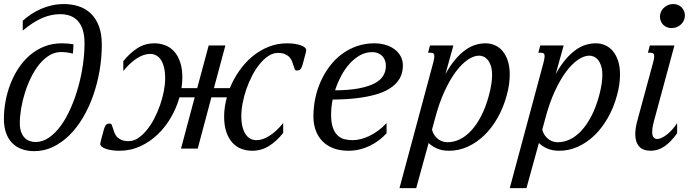

<svg xmlns="http://www.w3.org/2000/svg" viewBox="-22 -747 3496 965"><path d="M92.3 -593.3V-642.6Q111.3 -660.2 134.3 -675.3Q157.2 -690.4 183.1 -701.9Q209 -713.4 238.3 -720Q267.6 -726.6 299.3 -726.6Q337.9 -726.6 372.6 -715.6Q407.2 -704.6 433.3 -680.2Q459.5 -655.8 474.6 -616.9Q489.7 -578.1 489.7 -522.5Q489.7 -456.1 478.3 -390.6Q466.8 -325.2 445.8 -265.6Q424.8 -206.1 394.5 -155.3Q364.3 -104.5 326.4 -67.1Q288.6 -29.8 244.1 -8.5Q199.7 12.7 150.4 12.7Q115.7 12.7 87.4 2.4Q59.1 -7.8 39.1 -28.3Q19 -48.8 8.3 -79.3Q-2.4 -109.9 -2.4 -150.4Q-2.4 -192.4 5.6 -236.8Q13.7 -281.2 29.8 -323.5Q45.9 -365.7 70.3 -403.1Q94.7 -440.4 127 -468.5Q159.2 -496.6 199.7 -512.9Q240.2 -529.3 288.6 -529.3Q304.2 -529.3 317.9 -528.1Q331.5 -526.9 347.2 -524.4Q347.2 -509.3 346.2 -498.3Q345.2 -487.3 343.8 -477.1Q334.5 -481 317.1 -483.2Q299.8 -485.4 284.7 -485.4Q252.9 -485.4 225.3 -468.3Q197.8 -451.2 174.8 -422.9Q151.9 -394.5 133.8 -357.4Q115.7 -320.3 103.3 -280.8Q90.8 -241.2 84.2 -201.7Q77.6 -162.1 77.6 -128.4Q77.6 -101.6 84.5 -83.3Q91.3 -64.9 102.3 -54Q113.3 -43 127.7 -38.1Q142.1 -33.2 156.7 -33.2Q191.9 -33.2 224.1 -55.4Q256.3 -77.6 283.7 -115.2Q311 -152.8 333 -202.6Q355 -252.4 370.6 -307.6Q386.2 -362.8 394.5 -419.9Q402.8 -477.1 402.8 -529.3Q402.8 -567.9 394.3 -595.7Q385.7 -623.5 369.6 -641.4Q353.5 -659.2 330.8 -667.5Q308.1 -675.8 280.3 -675.8Q234.4 -675.8 189 -656Q143.6 -636.2 92.3 -593.3Z M597.7 -390.1V-439.5Q630.9 -481 668.9 -505.1Q707 -529.3 753.9 -529.3Q781.7 -529.3 807.4 -519.8Q833 -510.3 852.3 -489.5Q871.6 -468.8 883.1 -436Q894.5 -403.3 894.5 -357.4Q894.5 -331.1 890.1 -304.2H969.2L1026.9 -518.6H1110.8L1053.2 -304.2H1133.3Q1151.4 -349.1 1179.7 -389.9Q1208 -430.7 1244.6 -461.7Q1281.2 -492.7 1325.9 -511Q1370.6 -529.3 1421.4 -529.3Q1441.9 -529.3 1459.5 -526.6Q1477.1 -523.9 1490 -519.3Q1502.9 -514.6 1510 -508.3Q1517.1 -502 1517.1 -494.6Q1517.1 -489.7 1515.6 -484.9L1500 -426.3Q1495.6 -409.2 1489.7 -400.9Q1483.9 -392.6 1468.8 -392.6Q1462.4 -392.6 1459.5 -399.2Q1456.5 -405.8 1453.6 -415.5Q1450.7 -425.3 1446.5 -436.8Q1442.4 -448.2 1434.1 -458Q1425.8 -467.8 1411.6 -474.4Q1397.5 -481 1374.5 -481Q1350.1 -481 1327.1 -465.8Q1304.2 -450.7 1283.7 -425.8Q1263.2 -400.9 1246.1 -368.2Q1229 -335.4 1216.8 -300.5Q1204.6 -265.6 1197.8 -230.5Q1190.9 -195.3 1190.9 -165Q1190.9 -131.8 1197 -108.6Q1203.1 -85.4 1213.4 -70.8Q1223.6 -56.2 1237.3 -49.3Q1251 -42.5 1266.1 -42.5Q1297.9 -42.5 1332.5 -64.5Q1367.2 -86.4 1401.4 -128.4V-79.1Q1368.2 -37.1 1330.1 -13.2Q1292 10.7 1245.1 10.7Q1217.3 10.7 1191.7 1.2Q1166 -8.3 1146.7 -29.1Q1127.4 -49.8 1116 -82.5Q1104.5 -115.2 1104.5 -161.1Q1104.5 -184.6 1107.9 -208.7Q1111.3 -232.9 1118.2 -257.8H1040.5L971.7 0H887.7L956.5 -257.8H879.9Q865.7 -206.5 837.9 -158Q810.1 -109.4 771.2 -72Q732.4 -34.7 683.6 -12Q634.8 10.7 577.6 10.7Q557.1 10.7 539.6 8.1Q522 5.4 509 0.7Q496.1 -3.9 489 -10.3Q481.9 -16.6 481.9 -23.9Q481.9 -28.3 483.4 -33.7L499 -92.3Q503.4 -109.4 509.3 -117.7Q515.1 -126 530.3 -126Q536.6 -126 539.6 -119.4Q542.5 -112.8 545.4 -103Q548.3 -93.3 552.5 -81.8Q556.6 -70.3 564.9 -60.5Q573.2 -50.8 587.4 -44.2Q601.6 -37.6 624.5 -37.6Q648.9 -37.6 671.9 -52.7Q694.8 -67.9 715.3 -92.8Q735.8 -117.7 752.9 -150.4Q770 -183.1 782.2 -218Q794.4 -252.9 801.3 -288.1Q808.1 -323.2 808.1 -353.5Q808.1 -386.2 802 -409.7Q795.9 -433.1 785.6 -447.8Q775.4 -462.4 761.7 -469.2Q748 -476.1 732.9 -476.1Q701.2 -476.1 666.5 -454.1Q631.8 -432.1 597.7 -390.1Z M1553.2 -161.1Q1553.2 -208 1562.7 -253.4Q1572.3 -298.8 1590.8 -339.6Q1609.4 -380.4 1636 -415.3Q1662.6 -450.2 1696.5 -475.3Q1730.5 -500.5 1771.5 -514.9Q1812.5 -529.3 1859.4 -529.3Q1888.7 -529.3 1914.8 -521.7Q1940.9 -514.2 1960.4 -499.8Q1980 -485.4 1991.5 -464.6Q2002.9 -443.8 2002.9 -417.5Q2002.9 -394 1995.6 -372.3Q1988.3 -350.6 1971.9 -331.8Q1955.6 -313 1928.7 -297.4Q1901.9 -281.7 1862.5 -270.8Q1823.2 -259.8 1770.5 -253.4Q1717.8 -247.1 1649.9 -246.6Q1642.1 -208 1642.1 -170.4Q1642.1 -130.9 1650.9 -106Q1659.7 -81.1 1674.3 -66.9Q1689 -52.7 1708.5 -47.6Q1728 -42.5 1750 -42.5Q1769.5 -42.5 1791.3 -47.9Q1813 -53.2 1835.2 -64Q1857.4 -74.7 1879.2 -90.8Q1900.9 -106.9 1920.9 -128.4V-77.1Q1903.8 -58.6 1882.8 -42.5Q1861.8 -26.4 1837.6 -14.6Q1813.5 -2.9 1786.4 3.9Q1759.3 10.7 1730 10.7Q1684.6 10.7 1651.4 -2.7Q1618.2 -16.1 1596.4 -39.6Q1574.7 -63 1564 -94.2Q1553.2 -125.5 1553.2 -161.1ZM1917.5 -415.5Q1917.5 -428.7 1913.6 -441.2Q1909.7 -453.6 1901.1 -463.4Q1892.6 -473.1 1879.4 -479Q1866.2 -484.9 1847.7 -484.9Q1815.4 -484.9 1787.1 -469Q1758.8 -453.1 1734.9 -426.5Q1710.9 -399.9 1692.6 -365.2Q1674.3 -330.6 1662.1 -293Q1733.9 -293.5 1782.7 -303Q1831.5 -312.5 1861.6 -328.6Q1891.6 -344.7 1904.5 -366.9Q1917.5 -389.2 1917.5 -415.5Z M2149.4 -95.7Q2151.4 -85.9 2157.2 -74.7Q2163.1 -63.5 2172.9 -54Q2182.6 -44.4 2196.5 -38.3Q2210.4 -32.2 2228.5 -32.2Q2258.3 -32.2 2288.6 -46.6Q2318.8 -61 2345.9 -90.1Q2373 -119.1 2396.2 -163.6Q2419.4 -208 2435.5 -268.1Q2443.8 -299.3 2447.5 -324.5Q2451.2 -349.6 2451.2 -369.6Q2451.2 -398.9 2444.6 -417.7Q2438 -436.5 2428.2 -447.5Q2418.5 -458.5 2407.2 -462.9Q2396 -467.3 2386.2 -467.3Q2359.4 -467.3 2329.1 -446.8Q2298.8 -426.3 2269 -386.5Q2239.3 -346.7 2212.2 -288.1Q2185.1 -229.5 2165 -153.3ZM2256.8 -518.6 2216.8 -374.5Q2240.7 -418 2265.9 -447.5Q2291 -477.1 2316.4 -495.4Q2341.8 -513.7 2367.4 -521.5Q2393.1 -529.3 2418.5 -529.3Q2443.4 -529.3 2465.6 -519.5Q2487.8 -509.8 2504.2 -490.2Q2520.5 -470.7 2530.3 -441.4Q2540 -412.1 2540 -373Q2540 -350.1 2536.6 -324Q2533.2 -297.9 2524.9 -268.1Q2508.3 -206.5 2479.2 -155.3Q2450.2 -104 2412.1 -67.1Q2374 -30.3 2328.9 -9.8Q2283.7 10.7 2234.9 10.7Q2199.2 10.7 2173.3 -1Q2147.5 -12.7 2132.3 -28.3L2069.8 198.7H1985.8L2155.8 -433.6Q2158.2 -443.8 2159.7 -451.4Q2161.1 -459 2161.1 -464.4Q2161.1 -474.6 2156.5 -478.3Q2151.9 -481.9 2143.1 -481.9H2129.4L2139.2 -518.6Z M2703.6 -95.7Q2705.6 -85.9 2711.4 -74.7Q2717.3 -63.5 2727.1 -54Q2736.8 -44.4 2750.7 -38.3Q2764.6 -32.2 2782.7 -32.2Q2812.5 -32.2 2842.8 -46.6Q2873 -61 2900.1 -90.1Q2927.2 -119.1 2950.4 -163.6Q2973.6 -208 2989.7 -268.1Q2998 -299.3 3001.7 -324.5Q3005.4 -349.6 3005.4 -369.6Q3005.4 -398.9 2998.8 -417.7Q2992.2 -436.5 2982.4 -447.5Q2972.7 -458.5 2961.4 -462.9Q2950.2 -467.3 2940.4 -467.3Q2913.6 -467.3 2883.3 -446.8Q2853 -426.3 2823.2 -386.5Q2793.5 -346.7 2766.4 -288.1Q2739.3 -229.5 2719.2 -153.3ZM2811 -518.6 2771 -374.5Q2794.9 -418 2820.1 -447.5Q2845.2 -477.1 2870.6 -495.4Q2896 -513.7 2921.6 -521.5Q2947.3 -529.3 2972.7 -529.3Q2997.6 -529.3 3019.8 -519.5Q3042 -509.8 3058.3 -490.2Q3074.7 -470.7 3084.5 -441.4Q3094.2 -412.1 3094.2 -373Q3094.2 -350.1 3090.8 -324Q3087.4 -297.9 3079.1 -268.1Q3062.5 -206.5 3033.4 -155.3Q3004.4 -104 2966.3 -67.1Q2928.2 -30.3 2883.1 -9.8Q2837.9 10.7 2789.1 10.7Q2753.4 10.7 2727.5 -1Q2701.7 -12.7 2686.5 -28.3L2624 198.7H2540L2710 -433.6Q2712.4 -443.8 2713.9 -451.4Q2715.3 -459 2715.3 -464.4Q2715.3 -474.6 2710.7 -478.3Q2706.1 -481.9 2697.3 -481.9H2683.6L2693.4 -518.6Z M3260.7 -433.6Q3263.7 -443.8 3264.9 -451.4Q3266.1 -459 3266.1 -464.4Q3266.1 -474.6 3261.5 -478.3Q3256.8 -481.9 3248 -481.9H3234.4L3244.1 -518.6H3367.7L3270 -157.2Q3268.1 -150.4 3265.6 -141.4Q3263.2 -132.3 3261 -122.8Q3258.8 -113.3 3257.3 -103.3Q3255.9 -93.3 3255.9 -84.5Q3255.9 -65.4 3262.9 -56.9Q3270 -48.3 3281.2 -48.3Q3291.5 -48.3 3304.7 -54.7Q3317.9 -61 3331.3 -71.8Q3344.7 -82.5 3357.9 -97.2Q3371.1 -111.8 3381.3 -128.4V-77.1Q3348.6 -31.7 3316.4 -10.5Q3284.2 10.7 3249 10.7Q3209.5 10.7 3190.2 -11Q3170.9 -32.7 3170.9 -72.8Q3170.9 -102.1 3181.2 -140.1ZM3352.1 -606Q3340.3 -606 3330.1 -610.1Q3319.8 -614.3 3312 -621.8Q3304.2 -629.4 3299.6 -640.1Q3294.9 -650.9 3294.9 -663.6Q3294.9 -672.9 3298.8 -684.1Q3302.7 -695.3 3311.3 -704.6Q3319.8 -713.9 3332.8 -720.2Q3345.7 -726.6 3363.3 -726.6Q3375 -726.6 3385.5 -722.2Q3396 -717.8 3403.6 -710.2Q3411.1 -702.6 3415.8 -691.9Q3420.4 -681.2 3420.4 -668.5Q3420.4 -658.7 3416.5 -647.9Q3412.6 -637.2 3404.1 -627.7Q3395.5 -618.2 3382.6 -612.1Q3369.6 -606 3352.1 -606Z"/></svg>

Font: Arian AMU Serif
Style: Italic
Weight: 400
Italic angle: -15°
Designer: Ruben Hakobyan (Tarumian)
Foundry: Ruben Hakobyan (Tarumian)
Version: Version 1.002